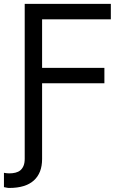

<svg xmlns="http://www.w3.org/2000/svg" viewBox="-37 -747 644 972"><path d="M88.1 -727.3H524.1V-649.1H176.1V-403.4H491.5V-325.3H176.1V58.2Q176.1 128.9 134.2 166.7Q92.3 204.5 9.9 204.5Q7.8 204.5 6.4 204.5Q5 204.5 2.3 204Q-0.4 203.5 -4.8 202.8Q-9.2 202.1 -17 200.3V127.8Q-11.7 128.9 -4.6 129.8Q2.5 130.7 9.9 130.7Q27 130.7 41.4 127.1Q55.8 123.6 66.1 115.1Q76.3 106.5 82.2 92.3Q88.1 78.1 88.1 56.8Z"/></svg>

Font: Fast_Sans
Style: Regular
Weight: 400
Designer: Rasmus Andersson
Foundry: rsms
Version: Version 3.018;git-588b23468